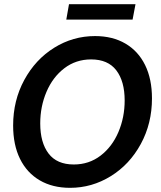

<svg xmlns="http://www.w3.org/2000/svg" viewBox="-20 -887 772 921"><path d="M43 -285Q43 -405 96.5 -503.5Q150 -602 240 -658Q330 -714 436 -714Q520 -714 581.5 -678Q643 -642 676 -575Q709 -508 709 -415Q709 -295 655.5 -196.5Q602 -98 511.5 -42Q421 14 316 14Q232 14 170.5 -22Q109 -58 76 -125Q43 -192 43 -285ZM578 -405Q578 -497 538 -549.5Q498 -602 417 -602Q344 -602 288.5 -559.5Q233 -517 203 -446.5Q173 -376 173 -295Q173 -203 213 -150.5Q253 -98 334 -98Q407 -98 462.5 -140.5Q518 -183 548 -253.5Q578 -324 578 -405ZM311 -867H630L616 -793H298Z"/></svg>

Font: Cabin SemiBold
Style: Italic
Weight: 600
Italic angle: -7°
Designer: Pablo Impallari
Foundry: Pablo Impallari. http://www.impallari.com Igino Marini. http://www.ikern.com
Version: Version 2.200